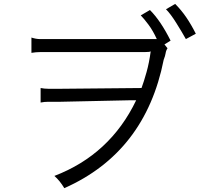

<svg xmlns="http://www.w3.org/2000/svg" viewBox="-20 -895 1040 981"><path d="M734.4 -695.3H781.2Q761.7 -738.3 738.3 -769.5Q714.8 -800.8 699.2 -816.4L746.1 -843.8Q800.8 -789.1 851.6 -687.5L820.3 -668L835.9 -648.4Q828.1 -636.7 826.2 -623Q824.2 -609.4 816.4 -589.8Q722.7 -117.2 308.6 66.4Q285.2 27.3 257.8 3.9Q543 -105.5 675.8 -382.8H648.4L289.1 -375Q246.1 -375 226.6 -375Q207 -375 187.5 -371.1V-445.3Q207 -441.4 226.6 -441.4Q246.1 -441.4 281.2 -441.4H293L703.1 -445.3Q714.8 -476.6 728.5 -525.4Q742.2 -574.2 750 -632.8Q746.1 -628.9 718.8 -628.9H257.8Q207 -628.9 185.5 -628.9Q164.1 -628.9 140.6 -625V-703.1Q164.1 -695.3 185.5 -695.3Q207 -695.3 257.8 -695.3ZM875 -875Q906.2 -843.8 931.6 -806.6Q957 -769.5 980.5 -722.7L929.7 -695.3Q910.2 -730.5 880.9 -777.3Q851.6 -824.2 828.1 -847.7Z"/></svg>

Font: 和音 by 宁静之雨，公众号njzyshare
Style: Regular
Weight: 400
Designer: Steve Matteson
Foundry: Ascender Corporation
Version: Version 6.00;June 8, 2018;FontCreator 11.0.0.2388 32-bit